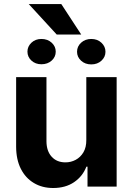

<svg xmlns="http://www.w3.org/2000/svg" viewBox="-20 -930 662 957"><path d="M410.2 -232.2V-545.5H561.4V0H416.2V-99.1H410.5Q392 -51.1 349.3 -22Q306.5 7.1 245 7.1Q190.3 7.1 148.8 -17.8Q107.2 -42.6 84 -88.4Q60.7 -134.2 60.4 -198.2V-545.5H211.6V-225.1Q212 -176.8 237.6 -148.8Q263.1 -120.7 306.1 -120.7Q333.5 -120.7 357.2 -133.3Q381 -146 395.8 -170.8Q410.5 -195.7 410.2 -232.2ZM116.8 -672.6Q116.8 -698.2 136.5 -717Q156.2 -735.8 186.4 -735.8Q217.3 -735.8 237.6 -717.2Q257.8 -698.5 257.8 -672.6Q257.8 -646.3 237.6 -628Q217.3 -609.7 186.4 -609.7Q156.6 -609.7 136.7 -628Q116.8 -646.3 116.8 -672.6ZM364 -671.9Q364 -698.9 384.4 -717.3Q404.8 -735.8 435 -735.8Q465.6 -735.8 485.6 -717Q505.7 -698.2 505.7 -671.9Q505.7 -646 485.6 -627.5Q465.6 -609 435 -609Q404.1 -609 384.1 -627.5Q364 -646 364 -671.9ZM285.5 -909.8 384.9 -757.8H262.8L123.2 -909.8Z"/></svg>

Font: InterMG
Style: Bold
Weight: 700
Designer: Rasmus Andersson
Foundry: rsms
Version: Version 3.019;December 26, 2023;FontCreator 15.0.0.2955 64-b